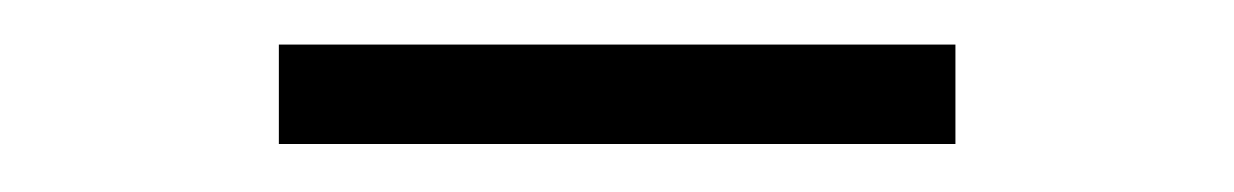

<svg xmlns="http://www.w3.org/2000/svg" viewBox="-20 -692 540 84"><path d="M102 -629V-672.5H398V-629Z"/></svg>

Font: Newsreader 72pt SemiBold
Style: Regular
Weight: 600
Designer: Hugues Gentile
Foundry: Production Type
Version: Version 1.003; ttfautohint (v1.8.3)